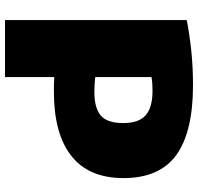

<svg xmlns="http://www.w3.org/2000/svg" viewBox="-32 -758 790 766"><g transform="rotate(90 363.0 -375.0)"><path d="M60 0V-725Q118.5 -736.5 183 -743.2Q247.5 -750 320 -750Q506 -750 598.2 -683.5Q690.5 -617 690.5 -472.5Q690.5 -334.5 602.2 -264.8Q514 -195 345.5 -195Q330 -195 315.5 -195.2Q301 -195.5 287.5 -196.5V0ZM347.5 -356.5Q410.5 -356.5 440.8 -382Q471 -407.5 471 -472Q471 -533.5 440 -561Q409 -588.5 342 -588.5Q310.5 -588.5 287.5 -584.5V-360Q316 -356.5 347.5 -356.5Z"/></g></svg>

Font: Encode Sans SemiExpanded SemiExpanded Black
Style: Regular
Weight: 900
Width: 6
Designer: Multiple Designers
Foundry: Impallari Type
Version: Version 3.000; ttfautohint (v1.8.3) -l 8 -r 50 -G 200 -x 14 